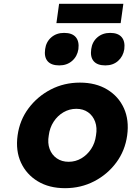

<svg xmlns="http://www.w3.org/2000/svg" viewBox="-20 -974 688 1004"><path d="M320 10Q237 10 177.5 -26Q118 -62 89.5 -124Q61 -186 72 -266Q83 -346 129.5 -408Q176 -470 245.5 -506Q315 -542 398 -542Q481 -542 540.5 -506Q600 -470 628 -408Q656 -346 645 -266Q634 -186 588 -124Q542 -62 472.5 -26Q403 10 320 10ZM339 -128Q375 -128 405.5 -146Q436 -164 456.5 -195Q477 -226 482 -266Q489 -306 477.5 -337.5Q466 -369 440.5 -387Q415 -405 379 -405Q343 -405 312 -387Q281 -369 260.5 -337.5Q240 -306 235 -266Q228 -226 239.5 -195Q251 -164 277 -146Q303 -128 339 -128ZM531 -632Q489 -632 470 -654Q451 -676 457 -717Q462 -755 489 -778.5Q516 -802 556 -802Q597 -802 616 -780Q635 -758 630 -717Q624 -679 597.5 -655.5Q571 -632 531 -632ZM290 -632Q248 -632 229 -654Q210 -676 216 -717Q221 -755 248 -778.5Q275 -802 315 -802Q357 -802 376 -780Q395 -758 390 -717Q384 -679 357 -655.5Q330 -632 290 -632ZM275 -853 289 -954H625L611 -853Z"/></svg>

Font: Lexend
Style: Bold Italic
Weight: 700
Italic angle: -8.13011°
Designer: Bonnie Shaver-Troup, Thomas Jockin
Foundry: Lexend
Version: Version 1.007